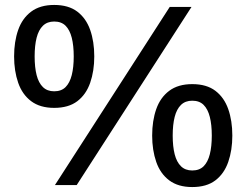

<svg xmlns="http://www.w3.org/2000/svg" viewBox="-20 -748 996 776"><path d="M199 -312Q142 -312 106 -339Q70 -366 53.5 -413.5Q37 -461 37 -520Q37 -580 53.5 -627Q70 -674 106 -701Q142 -728 199 -728Q257 -728 292.5 -701Q328 -674 344.5 -627Q361 -580 361 -520Q361 -461 344.5 -413.5Q328 -366 292.5 -339Q257 -312 199 -312ZM199 -379Q228 -379 245 -396Q262 -413 270 -444.5Q278 -476 278 -520Q278 -564 270 -595.5Q262 -627 245 -644Q228 -661 199 -661Q171 -661 153.5 -644Q136 -627 128 -595.5Q120 -564 120 -520Q120 -476 128 -444.5Q136 -413 153.5 -396Q171 -379 199 -379ZM202 0 666 -720H754L290 0ZM757 8Q700 8 664 -19Q628 -46 611.5 -93.5Q595 -141 595 -200Q595 -260 611.5 -307Q628 -354 664 -381Q700 -408 757 -408Q815 -408 850.5 -381Q886 -354 902.5 -307Q919 -260 919 -200Q919 -141 902.5 -93.5Q886 -46 850.5 -19Q815 8 757 8ZM757 -59Q786 -59 803 -76Q820 -93 828 -124.5Q836 -156 836 -200Q836 -244 828 -275.5Q820 -307 803 -324Q786 -341 757 -341Q729 -341 711.5 -324Q694 -307 686 -275.5Q678 -244 678 -200Q678 -156 686 -124.5Q694 -93 711.5 -76Q729 -59 757 -59Z"/></svg>

Font: Kufam
Style: Regular
Weight: 400
Designer: Wael Morcos, Artur Schmal
Foundry: Original Type
Version: Version 1.301; ttfautohint (v1.8.3)